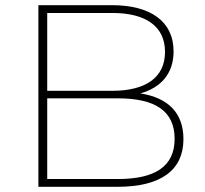

<svg xmlns="http://www.w3.org/2000/svg" viewBox="-20 -720 790 740"><path d="M521 -360C599 -382 649 -435 649 -522C649 -639 558 -700 412 -700H128V0H432C603 0 687 -66 687 -184C687 -283 630 -343 521 -360ZM413 -670C541 -670 616 -619 616 -520C616 -421 541 -370 413 -370H162V-670ZM162 -30V-341H434C577 -341 653 -293 653 -185C653 -78 577 -30 434 -30Z"/></svg>

Font: Talent ExtraLight
Style: Regular
Weight: 200
Designer: Mike Powis
Version: Version 1.001;hotconv 1.0.109;makeotfexe 2.5.65596